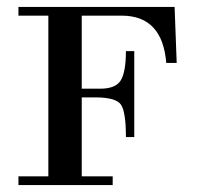

<svg xmlns="http://www.w3.org/2000/svg" viewBox="-20 -532 576 552"><path d="M33 0V-25H119V-487H33V-512H482L488 -351H458Q447 -487 330 -487H215V-277H268Q313 -277 327.5 -301.5Q342 -326 342 -385H366V-138H342Q342 -211 327.5 -231.5Q313 -252 254 -252H215V-25H304V0Z"/></svg>

Font: Justus
Style: Versalitas
Weight: 400
Version: Version 001.001